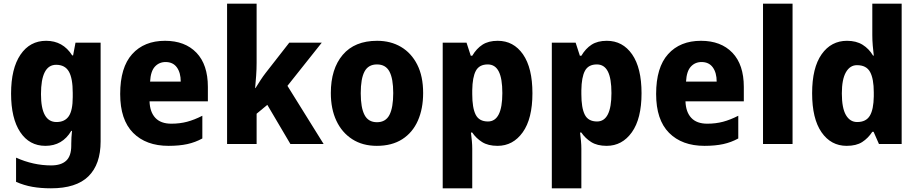

<svg xmlns="http://www.w3.org/2000/svg" viewBox="-20 -780 4970 1040"><path d="M230 -559Q321 -559 371 -480H376L389 -549H525V-14Q525 110 459 175Q393 240 256 240Q201 240 155.5 232Q110 224 67 205V74Q161 116 257 116Q311 116 338.5 90.5Q366 65 366 9V0Q366 -16 367 -35Q368 -54 370 -71H366Q318 10 226 10Q139 10 89.5 -64.5Q40 -139 40 -273Q40 -409 91 -484Q142 -559 230 -559ZM284 -429Q202 -429 202 -270Q202 -119 286 -119Q331 -119 352.5 -150.5Q374 -182 374 -254V-277Q374 -356 353 -392.5Q332 -429 284 -429Z M874 -559Q982 -559 1044 -494.5Q1106 -430 1106 -309V-231H790Q792 -173 821.5 -141.5Q851 -110 908 -110Q954 -110 993.5 -120.5Q1033 -131 1076 -153V-30Q1038 -9 994.5 0.5Q951 10 893 10Q771 10 701 -60.5Q631 -131 631 -271Q631 -415 696 -487Q761 -559 874 -559ZM877 -444Q842 -444 819 -419Q796 -394 793 -338H959Q959 -386 938 -415Q917 -444 877 -444Z M1370 -440Q1370 -405 1367.5 -370.5Q1365 -336 1362 -303H1364Q1377 -324 1391 -345.5Q1405 -367 1419 -385L1547 -549H1723L1537 -315L1733 0H1553L1428 -212L1370 -164V0H1210V-760H1370Z M2272 -276Q2272 -191 2243.5 -126.5Q2215 -62 2159 -26Q2103 10 2021 10Q1944 10 1888 -26Q1832 -62 1802 -126Q1772 -190 1772 -276Q1772 -407 1836.5 -483Q1901 -559 2023 -559Q2096 -559 2152 -526Q2208 -493 2240 -430Q2272 -367 2272 -276ZM1934 -275Q1934 -197 1954.5 -157.5Q1975 -118 2022 -118Q2069 -118 2089.5 -157.5Q2110 -197 2110 -276Q2110 -354 2089.5 -392.5Q2069 -431 2022 -431Q1975 -431 1954.5 -392.5Q1934 -354 1934 -275Z M2676 -559Q2762 -559 2813 -485.5Q2864 -412 2864 -275Q2864 -137 2811.5 -63.5Q2759 10 2675 10Q2624 10 2591.5 -10.5Q2559 -31 2538 -62H2531Q2534 -38 2536 -16Q2538 6 2538 26V240H2378V-549H2507L2530 -478H2538Q2561 -517 2593.5 -538Q2626 -559 2676 -559ZM2622 -431Q2576 -431 2557.5 -396.5Q2539 -362 2538 -291V-270Q2538 -196 2556.5 -159Q2575 -122 2623 -122Q2701 -122 2701 -276Q2701 -355 2681.5 -393Q2662 -431 2622 -431Z M3267 -559Q3353 -559 3404 -485.5Q3455 -412 3455 -275Q3455 -137 3402.5 -63.5Q3350 10 3266 10Q3215 10 3182.5 -10.5Q3150 -31 3129 -62H3122Q3125 -38 3127 -16Q3129 6 3129 26V240H2969V-549H3098L3121 -478H3129Q3152 -517 3184.5 -538Q3217 -559 3267 -559ZM3213 -431Q3167 -431 3148.5 -396.5Q3130 -362 3129 -291V-270Q3129 -196 3147.5 -159Q3166 -122 3214 -122Q3292 -122 3292 -276Q3292 -355 3272.5 -393Q3253 -431 3213 -431Z M3777 -559Q3885 -559 3947 -494.5Q4009 -430 4009 -309V-231H3693Q3695 -173 3724.5 -141.5Q3754 -110 3811 -110Q3857 -110 3896.5 -120.5Q3936 -131 3979 -153V-30Q3941 -9 3897.5 0.5Q3854 10 3796 10Q3674 10 3604 -60.5Q3534 -131 3534 -271Q3534 -415 3599 -487Q3664 -559 3777 -559ZM3780 -444Q3745 -444 3722 -419Q3699 -394 3696 -338H3862Q3862 -386 3841 -415Q3820 -444 3780 -444Z M4273 0H4113V-760H4273Z M4566 10Q4481 10 4430 -63.5Q4379 -137 4379 -275Q4379 -413 4430.5 -486Q4482 -559 4568 -559Q4618 -559 4652.5 -537.5Q4687 -516 4709 -479H4713Q4710 -503 4707.5 -532.5Q4705 -562 4705 -590V-760H4864V0H4741L4712 -66H4705Q4682 -31 4650 -10.5Q4618 10 4566 10ZM4623 -119Q4671 -119 4691.5 -153Q4712 -187 4713 -258V-280Q4713 -353 4693 -390Q4673 -427 4622 -427Q4584 -427 4562 -388.5Q4540 -350 4540 -274Q4540 -195 4562 -157Q4584 -119 4623 -119Z"/></svg>

Font: Noto Sans Gurmukhi SemiCondensed ExtraBold
Style: Regular
Weight: 800
Width: 4
Designer: Jelle Bosma - Monotype Design Team
Foundry: Monotype Imaging Inc.
Version: Version 2.004; ttfautohint (v1.8.4.7-5d5b)